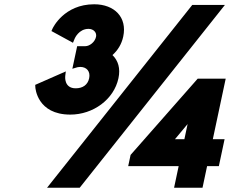

<svg xmlns="http://www.w3.org/2000/svg" viewBox="-20 -863 1076 898"><path d="M321.3 -662.9 329.1 -682.1C329.5 -683.1 348.2 -728 394.1 -728C417.6 -728 433.4 -710.8 429.2 -691C423.8 -665.4 398.4 -647 378.9 -647H340.9L318.4 -541.4L339.4 -547.7C339.4 -547.7 346.4 -550 355.3 -550C385.5 -550 403.7 -528.7 397 -497C390.5 -466.3 367.1 -450 334 -450C279 -450 284.8 -504.8 285.1 -507.3L287.8 -529L144.7 -466.1L145.3 -454.9C145.5 -451.7 153.5 -327 308.9 -327C415.4 -327 512.8 -397.5 534 -497C543.9 -543.4 532.7 -579.3 506 -605.5C530.3 -627 548.9 -656.3 556.4 -692C575.5 -781.5 516 -843 420.5 -843C279 -843 227.2 -732.5 225.8 -729.5L220.6 -717.8ZM1032 -840H879.3L200.1 15H352.8ZM975.4 -212 1035.6 -495H904.6L590.8 -138.5L579.6 -86H815.6L794.2 15H927.2L948.6 -86H1003.6L1030.4 -212ZM857.5 -283 842.4 -212H798.4Z"/></svg>

Font: Hussar Nova
Style: 96
Weight: 700
Foundry: Cannot Into Space Fonts
Version: Version 0.99